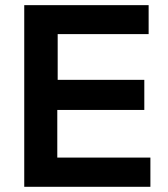

<svg xmlns="http://www.w3.org/2000/svg" viewBox="-20 -718 644 738"><path d="M551.3 -698.2V-586.9H201.7V-411.1H534.7V-295.4H200.2V-112.3H558.1V0H73.2V-698.2Z"/></svg>

Font: SansationBold
Style: Bold
Weight: 700
Designer: Bernd Montag
Version: Version 1.301